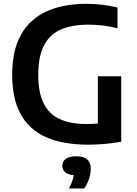

<svg xmlns="http://www.w3.org/2000/svg" viewBox="-20 -770 739 1032"><path d="M453.5 7.5Q318 7.5 227.5 -32.8Q137 -73 91.2 -156.2Q45.5 -239.5 45.5 -368.5Q45.5 -498.5 92.5 -582.8Q139.5 -667 229 -708.2Q318.5 -749.5 445 -749.5Q488 -749.5 529.5 -744.5Q571 -739.5 611.5 -729.5V-618Q570.5 -628.5 532.5 -633Q494.5 -637.5 456 -637.5Q366.5 -637.5 306.5 -611Q246.5 -584.5 216 -525Q185.5 -465.5 185.5 -367Q185.5 -274 214 -215.8Q242.5 -157.5 300 -130.5Q357.5 -103.5 443.5 -103.5Q475.5 -103.5 506 -106Q536.5 -108.5 562.5 -113L506 -62V-360H631.5V-8Q584 0 540.5 3.8Q497 7.5 453.5 7.5ZM351 243Q367 211.5 372.8 189Q378.5 166.5 378.5 143.5L402 172H391.5Q351.5 172 333.2 158Q315 144 315 121Q315 97.5 333.5 83.8Q352 70 390.5 70Q430.5 70 449.2 87.5Q468 105 468 137.5Q468 162.5 458.5 191.2Q449 220 432.5 243Z"/></svg>

Font: Encode Sans SC SemiBold
Style: Regular
Weight: 600
Version: Version 3.002